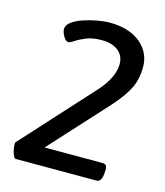

<svg xmlns="http://www.w3.org/2000/svg" viewBox="-107 -789 749 870"><g transform="rotate(15 267.5 -353.5)"><path d="M48 0Q43 0 37.5 -11Q32 -22 29 -36.5Q26 -51 26 -62Q26 -70 28 -73L331 -406Q361 -440 376.5 -473.5Q392 -507 392 -536Q392 -576 363.5 -598.5Q335 -621 286 -621Q243 -621 214 -609Q185 -597 167 -585Q149 -573 141 -573Q129 -573 118 -592Q107 -611 107 -625Q107 -644 127 -659Q147 -674 178 -684.5Q209 -695 241.5 -701Q274 -707 299 -707Q392 -707 445 -663Q498 -619 498 -551Q498 -496 477 -452Q456 -408 404 -350L161 -84H435Q458 -84 454 -49L453 -36Q449 0 427 0Z"/></g></svg>

Font: Asap Medium
Style: Italic
Weight: 500
Italic angle: -6°
Designer: Pablo Cosgaya
Foundry: Omnibus-Type
Version: Version 3.001; ttfautohint (v1.8.3)